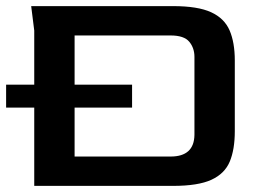

<svg xmlns="http://www.w3.org/2000/svg" viewBox="-22 -608 848 628"><path d="M90 0V-508L80 -588H544Q625 -588 668.5 -568Q712 -548 729 -508.5Q746 -469 746 -410V-179Q746 -119 729.5 -79.5Q713 -40 669.5 -20Q626 0 544 0ZM222 -96H536Q613 -96 614 -167V-422Q614 -451 597 -471.5Q580 -492 536 -492H222ZM-2 -256V-331H410V-256Z"/></svg>

Font: Goldman
Style: Regular
Weight: 400
Designer: Jaikishan Patel
Version: Version 1.000; ttfautohint (v1.8.3)